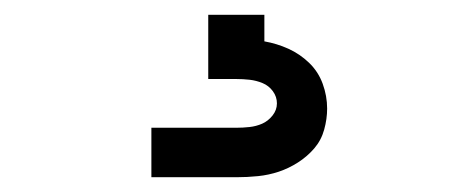

<svg xmlns="http://www.w3.org/2000/svg" viewBox="-20 -20 640 260"><path d="M185 220V153H300Q309 153 318 152Q327 151 335 147.5Q343 144 349 136.5Q355 129 355 120Q355 111 349.5 103.5Q344 96 335.5 92.5Q327 89 318 88Q309 87 300 87H262V0H338V36Q355 39 370.5 46Q386 53 398.5 65Q411 77 417 93.5Q423 110 423 127Q423 141 419 155.5Q415 170 405.5 181Q396 192 383.5 200Q371 208 357.5 212.5Q344 217 329.5 218.5Q315 220 300 220Z"/></svg>

Font: Iosevka Extended
Style: Regular
Weight: 400
Width: 7
Monospace: yes
Designer: Belleve Invis
Foundry: Belleve Invis
Version: Version 32.5.0; ttfautohint (v1.8.4)